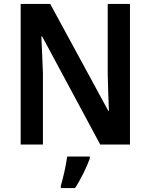

<svg xmlns="http://www.w3.org/2000/svg" viewBox="-20 -734 765 975"><path d="M640 0V-714H527V-355C528 -296 531 -234 533 -171H530L235 -714H85V0H198V-360C196 -421 193 -483 190 -549H194L489 0ZM436 71V61H321C316 104 300 172 289 209V221H361C392 174 420 115 436 71Z"/></svg>

Font: Noto Sans Kannada SemiCondensed SemiBold
Style: Regular
Weight: 600
Width: 4
Designer: Jelle Bosma - Monotype Design Team
Foundry: Monotype Imaging Inc.
Version: Version 2.005